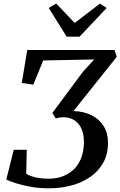

<svg xmlns="http://www.w3.org/2000/svg" viewBox="-20 -1014 652 1040"><path d="M245 6Q194.5 6 149 -1.8Q103.5 -9.5 68.8 -20.5Q34 -31.5 14 -41.5L54.5 -202.5H125L122 -73Q138 -62 169.5 -54Q201 -46 245 -46Q286.5 -46 321.2 -59.5Q356 -73 381.5 -98.5Q407 -124 420.8 -161.2Q434.5 -198.5 434.5 -246Q434.5 -287.5 421 -317.2Q407.5 -347 382.5 -363Q357.5 -379 323.5 -379Q311 -379 301 -377Q291 -375 282.5 -372L263.5 -402L430.5 -627L490.5 -692L214 -686.5L160.5 -555.5L98 -564.5L127.5 -743H600.5L612.5 -706.5L378 -412.5Q435.5 -410.5 477.2 -389Q519 -367.5 542 -330Q565 -292.5 565 -240.5Q565 -178.5 539 -132.2Q513 -86 468.2 -55.2Q423.5 -24.5 366 -9.2Q308.5 6 245 6ZM341 -815.5 244 -971 284.5 -994.5Q309.5 -968.5 334.8 -942.2Q360 -916 384.5 -889.5Q418.5 -916 452.8 -942Q487 -968 521.5 -994.5L558 -971L411 -815.5Z"/></svg>

Font: Merriweather 24pt Medium
Style: Italic
Weight: 500
Italic angle: -7.8°
Version: Version 2.101